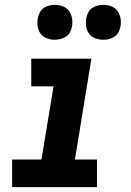

<svg xmlns="http://www.w3.org/2000/svg" viewBox="-20 -772 540 792"><path d="M30 0V-114H151L201 -416H109V-530H357L289 -114H380V0ZM406 -608Q389 -608 373 -614Q357 -620 347.5 -633Q338 -646 335.5 -663Q333 -680 336 -697Q338 -709 344 -720.5Q350 -732 360 -739Q370 -746 382 -749Q394 -752 406 -752Q423 -752 439 -746Q455 -740 464.5 -727Q474 -714 477 -697Q480 -680 477 -663Q475 -651 469 -639.5Q463 -628 452.5 -621Q442 -614 430 -611Q418 -608 406 -608ZM206 -608Q189 -608 173 -614Q157 -620 147.5 -633Q138 -646 135.5 -663Q133 -680 136 -697Q138 -709 144 -720.5Q150 -732 160 -739Q170 -746 182 -749Q194 -752 206 -752Q223 -752 239 -746Q255 -740 264.5 -727Q274 -714 277 -697Q280 -680 277 -663Q275 -651 269 -639.5Q263 -628 252.5 -621Q242 -614 230 -611Q218 -608 206 -608Z"/></svg>

Font: Iosevka Curly Heavy Oblique
Style: Regular
Weight: 900
Italic angle: -9°
Monospace: yes
Designer: Belleve Invis
Foundry: Belleve Invis
Version: Version 11.1.0; ttfautohint (v1.8.3)